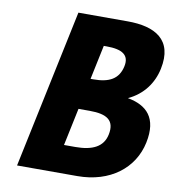

<svg xmlns="http://www.w3.org/2000/svg" viewBox="-89 -904 893 983"><g transform="rotate(10 357.0 -412.5)"><path d="M239 -825 65.5 0H378.5C549.5 0 668.3 -94 696.9 -230C724.8 -363 663.8 -420 564.6 -438C642.2 -474 688.8 -539 704.8 -615C737.8 -772 637 -825 495 -825ZM359.1 -502 396.5 -680H411.5C493.5 -680 531.2 -655 518.8 -596C504.3 -527 455.1 -502 374.1 -502ZM284 -145 325 -340H384C473 -340 516.3 -313 500.3 -237C486.7 -172 432 -145 343 -145Z"/></g></svg>

Font: Hussar
Style: BdOblTwo
Weight: 700
Foundry: Cannot Into Space Fonts
Version: Version 2.00